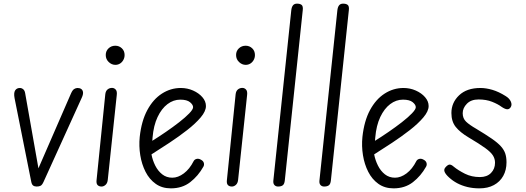

<svg xmlns="http://www.w3.org/2000/svg" viewBox="-20 -1024 2886 1054"><path d="M151.5 -26.5 60 -485Q54.5 -514 63 -527.5Q71.5 -541 89 -541Q99 -541 107.2 -534.2Q115.5 -527.5 118 -513L191 -100L370 -511.5Q378 -529.5 387 -535.2Q396 -541 406 -541Q418.5 -541 426.5 -535Q434.5 -529 435.8 -517.2Q437 -505.5 429 -488L219 -25.5Q211.5 -9 203.2 -4.5Q195 0 181.5 0Q169.5 0 162 -5.5Q154.5 -11 151.5 -26.5Z M537.5 0Q523.5 0 515.8 -8Q508 -16 510 -34.5L558 -506.5Q560 -524.5 570.5 -533Q581 -541.5 595 -541.5Q606.5 -541.5 615 -532.5Q623.5 -523.5 621 -502.5L571.5 -36Q569.5 -18 559.2 -9Q549 0 537.5 0ZM560.5 -722Q560.5 -744 575.8 -758.5Q591 -773 613 -773Q634 -773 649 -758.8Q664 -744.5 664 -722Q664 -707.5 657.2 -695Q650.5 -682.5 639 -675.2Q627.5 -668 613 -668Q593 -668 576.8 -683.5Q560.5 -699 560.5 -722Z M918 10Q869.5 10 834.8 -14.8Q800 -39.5 779 -80.8Q758 -122 750 -172Q742 -222 747 -272Q756.5 -360 788.8 -419.8Q821 -479.5 869 -510.2Q917 -541 972.5 -541Q1008.5 -541 1040 -527Q1071.5 -513 1091 -490.5Q1110.5 -468 1110.5 -442Q1110.5 -413.5 1081.8 -379.5Q1053 -345.5 1007.5 -310Q962 -274.5 910 -240.2Q858 -206 811.5 -176.5Q817.5 -144.5 832.2 -115Q847 -85.5 870.5 -67Q894 -48.5 926 -48.5Q957.5 -48.5 989.2 -72.2Q1021 -96 1043 -139.5Q1048 -149 1059.5 -151.8Q1071 -154.5 1083.5 -147Q1096 -140.5 1099 -129.5Q1102 -118.5 1096.5 -109Q1068 -58 1024.2 -24Q980.5 10 918 10ZM816 -251Q851.5 -273 890.5 -299.8Q929.5 -326.5 963.5 -353Q997.5 -379.5 1018.8 -401.5Q1040 -423.5 1040 -435.5Q1040 -449 1023 -463Q1006 -477 969.5 -477Q932 -477 899.5 -452.5Q867 -428 845 -381.5Q823 -335 817.5 -269Z M1253 0Q1239 0 1231.2 -8Q1223.5 -16 1225.5 -34.5L1273.5 -506.5Q1275.5 -524.5 1286 -533Q1296.5 -541.5 1310.5 -541.5Q1322 -541.5 1330.5 -532.5Q1339 -523.5 1336.5 -502.5L1287 -36Q1285 -18 1274.8 -9Q1264.5 0 1253 0ZM1276 -722Q1276 -744 1291.2 -758.5Q1306.5 -773 1328.5 -773Q1349.5 -773 1364.5 -758.8Q1379.5 -744.5 1379.5 -722Q1379.5 -707.5 1372.8 -695Q1366 -682.5 1354.5 -675.2Q1343 -668 1328.5 -668Q1308.5 -668 1292.2 -683.5Q1276 -699 1276 -722Z M1506.5 0Q1494 0 1486.5 -8.2Q1479 -16.5 1480.5 -32L1579 -967.5Q1581 -985.5 1588.5 -994.8Q1596 -1004 1610.5 -1004Q1627.5 -1004 1636 -996.8Q1644.5 -989.5 1642 -968L1543.5 -34Q1541.5 -14 1532.5 -7Q1523.5 0 1506.5 0Z M1759.5 0Q1747 0 1739.5 -8.2Q1732 -16.5 1733.5 -32L1832 -967.5Q1834 -985.5 1841.5 -994.8Q1849 -1004 1863.5 -1004Q1880.5 -1004 1889 -996.8Q1897.5 -989.5 1895 -968L1796.5 -34Q1794.5 -14 1785.5 -7Q1776.5 0 1759.5 0Z M2140.5 10Q2092 10 2057.2 -14.8Q2022.5 -39.5 2001.5 -80.8Q1980.5 -122 1972.5 -172Q1964.5 -222 1969.5 -272Q1979 -360 2011.2 -419.8Q2043.5 -479.5 2091.5 -510.2Q2139.5 -541 2195 -541Q2231 -541 2262.5 -527Q2294 -513 2313.5 -490.5Q2333 -468 2333 -442Q2333 -413.5 2304.2 -379.5Q2275.5 -345.5 2230 -310Q2184.5 -274.5 2132.5 -240.2Q2080.5 -206 2034 -176.5Q2040 -144.5 2054.8 -115Q2069.5 -85.5 2093 -67Q2116.5 -48.5 2148.5 -48.5Q2180 -48.5 2211.8 -72.2Q2243.5 -96 2265.5 -139.5Q2270.5 -149 2282 -151.8Q2293.5 -154.5 2306 -147Q2318.5 -140.5 2321.5 -129.5Q2324.5 -118.5 2319 -109Q2290.5 -58 2246.8 -24Q2203 10 2140.5 10ZM2038.5 -251Q2074 -273 2113 -299.8Q2152 -326.5 2186 -353Q2220 -379.5 2241.2 -401.5Q2262.5 -423.5 2262.5 -435.5Q2262.5 -449 2245.5 -463Q2228.5 -477 2192 -477Q2154.5 -477 2122 -452.5Q2089.5 -428 2067.5 -381.5Q2045.5 -335 2040 -269Z M2612 10Q2576 10 2545.5 2.5Q2515 -5 2490 -18.2Q2465 -31.5 2445.5 -49.5Q2427.5 -65.5 2421.2 -79.5Q2415 -93.5 2425 -105Q2438 -120 2447.8 -120.5Q2457.5 -121 2471.5 -108.5Q2496 -88.5 2532.5 -70.2Q2569 -52 2614.5 -52Q2653.5 -52 2675.5 -74.5Q2697.5 -97 2697.5 -130.5Q2697.5 -152 2686.2 -170.2Q2675 -188.5 2643.8 -211.2Q2612.5 -234 2552.5 -269.5Q2505.5 -297.5 2481.8 -327.2Q2458 -357 2458 -403.5Q2458 -460.5 2500.2 -500.8Q2542.5 -541 2617 -541Q2648 -541 2683 -530.8Q2718 -520.5 2756 -496.5Q2776.5 -484 2784.2 -466.5Q2792 -449 2783.5 -435.5Q2775.5 -423 2763.2 -424.2Q2751 -425.5 2733.5 -437.5Q2713.5 -452.5 2681.5 -465.2Q2649.5 -478 2607 -478Q2566 -478 2543 -454.5Q2520 -431 2520 -402.5Q2520 -374 2538.5 -356.2Q2557 -338.5 2593.5 -317.5Q2646 -286 2679 -263.2Q2712 -240.5 2729.5 -221Q2747 -201.5 2753.8 -180.8Q2760.5 -160 2760.5 -133Q2760.5 -90.5 2742.5 -58.2Q2724.5 -26 2691.2 -8Q2658 10 2612 10Z"/></svg>

Font: Edu SA Hand
Style: Regular
Weight: 400
Designer: Tina and Corey Anderson, Eben Sorkin, Mirko Velimirovic
Foundry: Google for Education
Version: Version 2.000